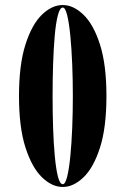

<svg xmlns="http://www.w3.org/2000/svg" viewBox="-20 -731 499 763"><path d="M229.5 12Q186.5 12 146.8 -26.5Q107 -65 81.2 -144.8Q55.5 -224.5 55.5 -349Q55.5 -473.5 81 -553.5Q106.5 -633.5 146.2 -672.2Q186 -711 229.5 -711Q272 -711 312 -672.2Q352 -633.5 377.5 -553.5Q403 -473.5 403 -349Q403 -224.5 377.5 -144.8Q352 -65 312 -26.5Q272 12 229.5 12ZM229.5 1Q239.5 1 247 -29.2Q254.5 -59.5 259.5 -110.2Q264.5 -161 267 -223.2Q269.5 -285.5 269.5 -349Q269.5 -413 267 -475.2Q264.5 -537.5 259.5 -588.8Q254.5 -640 247 -670.5Q239.5 -701 229.5 -701Q218 -701 210 -670.5Q202 -640 197.5 -588.8Q193 -537.5 191 -475.2Q189 -413 189 -349Q189 -285.5 191 -223.2Q193 -161 197.8 -110.2Q202.5 -59.5 210.2 -29.2Q218 1 229.5 1Z"/></svg>

Font: Imbue 100pt ExtraBold
Style: Regular
Weight: 800
Designer: Tyler Finck
Foundry: Etcetera Type Company
Version: Version 1.102; ttfautohint (v1.8.3)